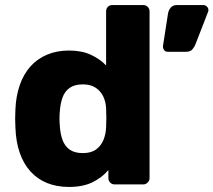

<svg xmlns="http://www.w3.org/2000/svg" viewBox="-20 -730 845 760"><path d="M253 10Q205 10 166.5 -5.5Q128 -21 100.5 -51.5Q73 -82 58 -125.5Q43 -169 41 -225Q40 -245 40 -260.5Q40 -276 41 -296Q43 -349 58 -392.5Q73 -436 100 -466.5Q127 -497 166 -513.5Q205 -530 253 -530Q303 -530 339 -513.5Q375 -497 400 -471V-685Q400 -696 407 -703Q414 -710 425 -710H547Q557 -710 564.5 -703Q572 -696 572 -685V-25Q572 -15 564.5 -7.5Q557 0 547 0H434Q423 0 416 -7.5Q409 -15 409 -25V-57Q385 -28 347 -9Q309 10 253 10ZM308 -124Q341 -124 360.5 -138.5Q380 -153 389.5 -176Q399 -199 400 -226Q401 -246 401 -264Q401 -282 400 -301Q399 -326 389 -347.5Q379 -369 359 -382.5Q339 -396 308 -396Q275 -396 255.5 -382Q236 -368 227.5 -344Q219 -320 217 -291Q214 -260 217 -229Q219 -200 227.5 -176Q236 -152 255.5 -138Q275 -124 308 -124ZM644 -525Q635 -525 630 -531.5Q625 -538 625 -547L645 -676Q647 -689 655.5 -699.5Q664 -710 681 -710H785Q793 -710 799 -704Q805 -698 805 -690Q805 -684 802 -679L753 -553Q749 -543 741 -534Q733 -525 716 -525Z"/></svg>

Font: Rubik
Style: Bold
Weight: 700
Designer: Hubert and Fischer
Foundry: Hubert and Fischer
Version: Version 2.300;gftools[0.9.30]